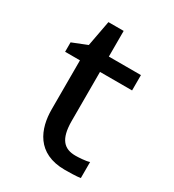

<svg xmlns="http://www.w3.org/2000/svg" viewBox="-157 -718 732 810"><g transform="rotate(30 208.5 -313.0)"><path d="M108.9 -190.4C108.9 -97.2 146.5 2.9 284.2 2.9C298.8 2.9 344.2 2.4 360.4 -1V-79.1C342.3 -72.8 305.2 -71.3 293.5 -71.3C238.8 -71.3 206.5 -100.1 206.5 -190.9V-429.2H362.8V-503.9H206.5V-628.9H132.3L108.9 -503.9L36.6 -475.1V-429.2H108.9Z"/></g></svg>

Font: Inder
Style: Regular
Weight: 400
Designer: Irina Smirnova
Foundry: Irina Smirnova
Version: Version 1.001